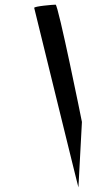

<svg xmlns="http://www.w3.org/2000/svg" viewBox="-20 -759 430 825"><path d="M127 -725C127 -725 318 54 317 46L332 -235C331 -242 230 -739 219 -739C208 -739 125 -732 127 -725Z"/></svg>

Font: Ampere
Style: UltCndIta
Weight: 400
Version: Version 1